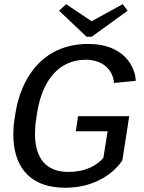

<svg xmlns="http://www.w3.org/2000/svg" viewBox="-20 -874 682 910"><path d="M585 -823.3 561.7 -854.2 414.2 -773.3 293.3 -854.2 260 -823.3 390 -700H415ZM339.2 -251.7H490L470 -125.8C441.7 -93.3 391.7 -59.2 302.5 -59.2C196.7 -59.2 145.8 -126.7 145.8 -239.2C145.8 -261.7 147.5 -285.8 151.7 -311.7L155.8 -338.3C180 -493.3 259.2 -590.8 386.7 -590.8C480 -590.8 518.3 -528.3 520 -480.8L623.3 -490.8C621.7 -558.3 565.8 -665.8 399.2 -665.8C172.5 -665.8 77.5 -491.7 53.3 -338.3L49.2 -311.7C45 -286.7 43.3 -260.8 43.3 -235C43.3 -105.8 101.7 15.8 290.8 15.8C435 15.8 524.2 -59.2 560 -114.2L592.5 -323.3H350Z"/></svg>

Font: Boon Medium
Style: Italic
Weight: 500
Italic angle: -9°
Designer: Sungsit Sawaiwan
Foundry: FontUni
Version: Version 3.0